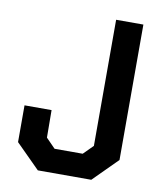

<svg xmlns="http://www.w3.org/2000/svg" viewBox="-83 -806 754 874"><g transform="rotate(10 294.5 -368.5)"><path d="M151 0 40 -111V-281H165L166 -154L209 -110H339L383 -154V-737H509V-111L398 0Z"/></g></svg>

Font: Tomorrow Medium
Style: Regular
Weight: 500
Designer: Tony de Marco, Monica Rizzolli
Foundry: Just in Type
Version: Version 2.002